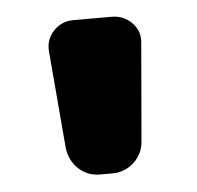

<svg xmlns="http://www.w3.org/2000/svg" viewBox="-34 -805 379 369"><g transform="rotate(-5 155.5 -620.0)"><path d="M84 -526 68 -714Q66 -737 81.5 -753.5Q97 -770 120 -770H194Q217 -770 233 -753.5Q249 -737 246 -714L230 -526Q228 -502 210.5 -486Q193 -470 169 -470H145Q121 -470 104 -486Q87 -502 84 -526Z"/></g></svg>

Font: Rounded Mplus 1c ExtraBold
Style: Regular
Weight: 800
Version: Version 1.059.20150529